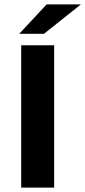

<svg xmlns="http://www.w3.org/2000/svg" viewBox="-20 -849 386 869"><path d="M76 -644H225V0H76ZM191 -829H346L179 -696H67Z"/></svg>

Font: Montserrat Ace
Style: Bold
Weight: 700
Designer: Julieta Ulanovsky
Foundry: Julieta Ulanovsky
Version: Version 1